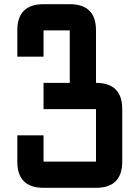

<svg xmlns="http://www.w3.org/2000/svg" viewBox="-20 -895 665 915"><path d="M62.5 -125V-250H187.5V-125H437.5V-375H187.5V-500H312.5V-750H187.5V-625H62.5V-750Q62.5 -875 187.5 -875H312.5Q437.5 -875 437.5 -750V-500Q562.5 -500 562.5 -375V-125Q562.5 0 437.5 0H187.5Q62.5 0 62.5 -125Z"/></svg>

Font: Oldtimer
Style: Regular
Weight: 400
Designer: GGBotNet
Foundry: GGBotNet
Version: 1.00